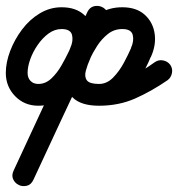

<svg xmlns="http://www.w3.org/2000/svg" viewBox="-48 -322 613 661"><path d="M212 -107Q198 -114 192.5 -128.5Q187 -143 194 -157Q205 -181 200 -201.5Q195 -222 164 -222Q140 -222 119 -206.5Q98 -191 81.5 -167Q65 -143 56 -117.5Q47 -92 47 -71Q47 -54 57 -43.5Q67 -33 84 -33Q109 -33 129 -52Q149 -71 163.5 -96.5Q178 -122 187 -141Q204 -176 220.5 -211Q237 -246 253 -281Q261 -297 275.5 -300.5Q290 -304 303 -298Q316 -292 322.5 -279Q329 -266 321 -249Q257 -112 193.5 24Q130 160 67 297Q59 314 44.5 317.5Q30 321 17 315Q4 309 -2.5 295.5Q-9 282 -1 265Q47 161 95.5 57.5Q144 -46 193 -150Q193 -150 193 -150Q193 -150 193 -150Q210 -186 235 -220Q260 -254 294 -275.5Q328 -297 373 -297Q422 -297 450.5 -271Q479 -245 484.5 -205.5Q490 -166 471 -125Q471 -125 471 -126Q471 -126 471 -126Q456 -89 431.5 -50Q407 -11 373 15.5Q339 42 293 42Q231 42 202.5 13.5Q174 -15 173.5 -60Q173 -105 195 -153Q203 -170 217.5 -173.5Q232 -177 245 -171Q258 -165 264.5 -151.5Q271 -138 263 -121Q253 -99 247.5 -78.5Q242 -58 251 -45.5Q260 -33 293 -33Q349 -33 395 -54.5Q441 -76 485 -108Q498 -117 513.5 -114Q529 -111 538 -99Q547 -86 544 -70.5Q541 -55 529 -46Q474 -8 417.5 17Q361 42 293 42Q230 42 201.5 13Q173 -16 173 -61Q173 -106 195 -153Q203 -170 217.5 -173.5Q232 -177 245 -171Q258 -165 264.5 -151.5Q271 -138 263 -121Q252 -98 247 -77.5Q242 -57 251.5 -45Q261 -33 293 -33Q320 -33 341.5 -55Q363 -77 378.5 -106Q394 -135 403 -156Q403 -156 403 -156Q403 -157 403 -157Q414 -181 409 -201.5Q404 -222 373 -222Q345 -222 323.5 -205Q302 -188 286.5 -164Q271 -140 261 -118Q261 -118 261 -118Q261 -118 261 -118Q261 -118 261 -118Q212 -14 163.5 89.5Q115 193 67 297Q59 314 44 317.5Q29 321 17 315Q4 309 -2.5 295.5Q-9 282 -1 265Q62 129 125.5 -7.5Q189 -144 253 -280Q261 -297 275.5 -300.5Q290 -304 303 -298Q316 -292 322.5 -278.5Q329 -265 321 -248Q304 -214 287.5 -179Q271 -144 255 -109Q239 -75 215.5 -40Q192 -5 159.5 18.5Q127 42 84 42Q36 42 4 9Q-28 -24 -28 -71Q-28 -107 -13 -146.5Q2 -186 28 -220.5Q54 -255 89 -276Q124 -297 164 -297Q213 -297 241.5 -271Q270 -245 275.5 -205.5Q281 -166 262 -125Q255 -111 240.5 -105.5Q226 -100 212 -107Z"/></svg>

Font: FRB American Cursive Guidelines Arrows Extrabold
Style: Bold Italic
Weight: 800
Italic angle: -25°
Version: Version 2.0;Modular Font Editor K font №1